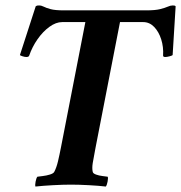

<svg xmlns="http://www.w3.org/2000/svg" viewBox="-20 -680 664 704"><path d="M516 -642Q549 -642 567 -646.5Q585 -651 595 -655.5Q605 -660 613 -660Q618 -660 620 -659.5Q622 -659 624 -657L613 -478Q611 -476 601.5 -473.5Q592 -471 586 -471Q578 -471 578 -476Q580 -508 571 -536Q562 -564 545 -581.5Q528 -599 505 -599H420L331 -142Q330 -138 329.5 -134Q329 -130 328 -126Q323 -101 320 -82Q317 -63 320 -50Q321 -44 332 -40Q343 -36 356 -34.5Q369 -33 375 -32Q377 -27 374.5 -14Q372 -1 368 4Q343 1 306 -1Q269 -3 240 -3Q212 -3 174.5 -1Q137 1 110 4Q108 -1 110.5 -14Q113 -27 117 -32Q123 -33 136.5 -34.5Q150 -36 163 -40Q176 -44 179 -50Q187 -65 192.5 -88Q198 -111 204 -142L293 -599H208Q185 -599 161 -581.5Q137 -564 117.5 -536Q98 -508 87 -476Q85 -471 77 -471Q71 -471 63 -473.5Q55 -476 53 -478L111 -657Q114 -659 116 -659.5Q118 -660 123 -660Q132 -660 140.5 -655.5Q149 -651 165.5 -646.5Q182 -642 214 -642Z"/></svg>

Font: Amiri
Style: Bold Italic
Weight: 700
Italic angle: 10°
Designer: Khaled Hosny
Version: Version 0.113